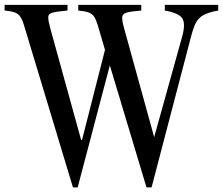

<svg xmlns="http://www.w3.org/2000/svg" viewBox="-30 -782 944 812"><path d="M278.5 10.5 71 -677Q60.5 -711 45.8 -722.5Q31 -734 -10.5 -737.5V-761.5H255.5V-737.5Q211 -733.5 192.8 -728.8Q174.5 -724 174 -710.5Q173.5 -697 181.5 -666.5L313 -190.5H317L414 -571L383 -677Q376 -699.5 367.8 -711.8Q359.5 -724 344.2 -729.5Q329 -735 301 -737.5V-761.5H567.5V-737.5Q524.5 -734 506 -728.8Q487.5 -723.5 486.8 -708.8Q486 -694 495 -662L622 -202L741 -629.5Q755.5 -683 740.5 -705Q725.5 -727 667 -737.5V-761.5H893V-737.5Q852 -730 830.5 -718.2Q809 -706.5 798.2 -685.2Q787.5 -664 778 -627.5L611 10.5H589.5L434.5 -505.5L298.5 10.5Z"/></svg>

Font: Libre Caslon Condensed
Style: Regular
Weight: 400
Designer: Pablo Impallari, Rodrigo Fuenzalida, Katja Schimmel, Ertekin Erdin
Foundry: Pablo Impallari, Rodrigo Fuenzalida
Version: Version 2.000; ttfautohint (v1.8.4.7-5d5b);gftools[0.9.33]